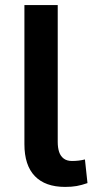

<svg xmlns="http://www.w3.org/2000/svg" viewBox="-20 -725 374 755"><path d="M236 10Q158 10 117 -32.5Q76 -75 76 -158V-705H207V-167Q207 -144 212.5 -127.5Q218 -111 230.5 -101.5Q243 -92 263 -92Q277 -92 289.5 -93.5Q302 -95 314 -98L324 -5Q301 3 281.5 6.5Q262 10 236 10Z"/></svg>

Font: Nunito Sans 7pt SemiCondensed
Style: Bold
Weight: 700
Width: 4
Designer: Vernon Adams
Foundry: Vernon Adams
Version: Version 3.101;gftools[0.9.27]